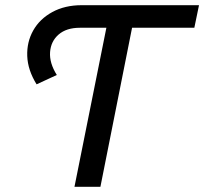

<svg xmlns="http://www.w3.org/2000/svg" viewBox="-20 -720 787 740"><path d="M267 0 390 -613H288Q236 -613 206 -587Q176 -561 173 -519Q170 -477 199 -431L121 -395Q87 -450 85 -504Q83 -558 108 -602.5Q133 -647 181.5 -673.5Q230 -700 295 -700H747L729 -613H489L367 0Z"/></svg>

Font: Montserrat Medium
Style: Italic
Weight: 500
Italic angle: -11.3°
Designer: Julieta Ulanovsky
Foundry: Julieta Ulanovsky
Version: Version 9.000; ttfautohint (v1.8.4.7-5d5b)